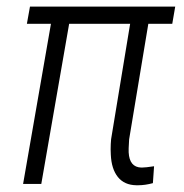

<svg xmlns="http://www.w3.org/2000/svg" viewBox="-20 -548 549 572"><path d="M493.2 -477.1H421.9L364.7 -132.8L363.3 -106.4V-94.2Q365.7 -49.8 400.9 -48.8Q401.9 -48.8 402.8 -48.8Q413.1 -48.8 439 -52.7L435.5 -2.4Q412.6 3.9 391.6 3.9Q388.7 3.9 386.2 3.9Q350.6 3.4 331.3 -20.5Q312 -44.4 310.1 -87.4Q309.6 -95.2 309.6 -103Q309.6 -118.7 311 -133.3L367.7 -477.1H186L103 0H48.8L131.8 -477.1H60.1L69.3 -528.3H502Z"/></svg>

Font: MAUL Condensed Light Italic
Style: Light Italic
Weight: 300
Italic angle: -12°
Designer: MAUL
Version: Version 1.0; 2020; ttfautohint (v1.8.3)